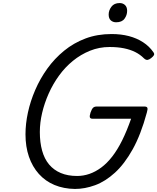

<svg xmlns="http://www.w3.org/2000/svg" viewBox="-20 -1219 1030 1258"><path d="M471 19Q397 18 337 -7Q277 -32 234.5 -79.5Q192 -127 169.5 -192.5Q147 -258 147 -339Q147 -408 163 -482Q179 -556 211 -630Q243 -704 290 -769.5Q337 -835 400 -886.5Q463 -938 540.5 -967Q618 -996 711 -996Q773 -996 824.5 -982.5Q876 -969 917 -942.5Q958 -916 985 -877Q993 -866 988.5 -857.5Q984 -849 970 -838Q957 -828 946.5 -826.5Q936 -825 923 -837Q898 -862 866 -878Q834 -894 792.5 -902.5Q751 -911 698 -911Q630 -911 569.5 -886.5Q509 -862 458 -820.5Q407 -779 367 -724Q327 -669 299 -606Q271 -543 256 -479Q241 -415 241 -354Q241 -286 256 -232Q271 -178 301.5 -141.5Q332 -105 378 -85.5Q424 -66 485 -66Q526 -66 565.5 -79.5Q605 -93 643 -121Q681 -149 715.5 -193.5Q750 -238 780.5 -299.5Q811 -361 839 -441H587Q572 -441 569 -450Q566 -459 573 -481Q581 -504 589.5 -512.5Q598 -521 613 -521H927Q942 -521 945.5 -512.5Q949 -504 942 -481Q903 -337 849.5 -241Q796 -145 733 -87.5Q670 -30 603 -5.5Q536 19 471 19ZM741 -1073Q720 -1073 706 -1085.5Q692 -1098 692 -1124Q692 -1151 710 -1175Q728 -1199 764 -1199Q785 -1199 799 -1186Q813 -1173 813 -1148Q813 -1120 796 -1096.5Q779 -1073 741 -1073Z"/></svg>

Font: Playwrite IE
Style: Regular
Weight: 400
Designer: Veronika Burian, José Scaglione
Foundry: TypeTogether
Version: Version 1.002